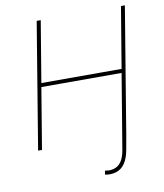

<svg xmlns="http://www.w3.org/2000/svg" viewBox="-98 -808 932 1091"><g transform="rotate(-10 367.5 -262.5)"><path d="M553.7 0H577.1L562.5 82Q558.1 106.4 551 125.7Q543.9 145 533.9 159.7Q523.9 174.3 511 183.8Q498 193.4 481.9 198.2Q465.8 203.1 446.3 203.1Q438.5 203.1 431.2 202.4Q423.8 201.7 418.9 200.2L422.9 177.7Q427.7 178.7 433.6 179.4Q439.5 180.2 446.3 180.7Q472.7 180.2 491.5 169.4Q510.3 158.7 522.2 136.7Q534.2 114.7 540 82ZM68.4 0 188.5 -727.5H211.9L153.3 -375H616.2L674.8 -727.5H697.3L577.1 0H553.7L612.3 -352.5H149.4L90.8 0Z"/></g></svg>

Font: Inter Tight Thin
Style: Italic
Weight: 250
Italic angle: -9.39999°
Designer: Rasmus Andersson
Foundry: rsms
Version: Version 3.004